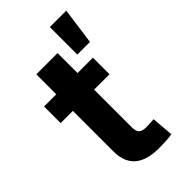

<svg xmlns="http://www.w3.org/2000/svg" viewBox="-240 -850 923 923"><g transform="rotate(-45 221.5 -388.5)"><path d="M341.3 -529.3V-416.5H9.3V-529.3ZM92.3 -665H236.8V-159.7Q236.8 -133.3 248 -122.3Q259.3 -111.3 287.1 -111.3Q297.9 -111.3 313.7 -112.3Q329.6 -113.3 338.4 -113.8L347.7 -2.4Q329.6 1 305.9 2.2Q282.2 3.4 259.3 3.4Q175.3 3.4 133.8 -32.7Q92.3 -68.8 92.3 -141.1ZM298.8 -592.8V-779.8H410.6L384.8 -592.8Z"/></g></svg>

Font: Inter 24pt
Style: Bold
Weight: 700
Designer: Rasmus Andersson
Foundry: rsms
Version: Version 4.001;git-66647c0bb